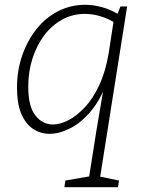

<svg xmlns="http://www.w3.org/2000/svg" viewBox="-20 -552 609 802"><path d="M249 230 253 202 370 182 349 207 382 -2 417 -209 432 -226Q406 -145 364 -93Q322 -41 275 -17Q228 7 187 7Q150 7 119 -13Q88 -33 69.5 -75.5Q51 -118 51 -186Q51 -257 72.5 -319.5Q94 -382 132 -430Q170 -478 222.5 -505Q275 -532 336 -532Q370 -532 408 -521.5Q446 -511 487 -485L468 -486L483 -525H511L395 208L379 182L477 202L473 230ZM201 -32Q231 -32 266 -50Q301 -68 335 -104.5Q369 -141 395 -197Q421 -253 434 -330L456 -473L465 -454Q431 -475 398.5 -484.5Q366 -494 334 -494Q283 -494 239.5 -470Q196 -446 164.5 -404Q133 -362 115.5 -307Q98 -252 98 -190Q98 -107 128 -69.5Q158 -32 201 -32Z"/></svg>

Font: Bitter Thin Light
Style: Italic
Weight: 300
Italic angle: -9°
Version: Version 2.002